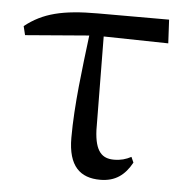

<svg xmlns="http://www.w3.org/2000/svg" viewBox="-44 -566 599 624"><g transform="rotate(5 255.5 -254.0)"><path d="M305 15C354 15 385 -8 408 -50L400 -68C383 -59 366 -54 344 -54C306 -54 282 -74 279 -145L276 -450L487 -446L483 -523H251C136 -523 72 -507 14 -461L21 -432L229 -449C216 -342 200 -221 200 -113C200 -20 240 15 305 15Z"/></g></svg>

Font: Noto Serif TC Medium
Style: Regular
Weight: 500
Designer: Ryoko NISHIZUKA 西塚涼子 (kana & ideographs); Frank Grießhammer (Latin, Greek & Cyrillic); Wenlong ZHANG 张文龙 (bopomofo); San
Foundry: Adobe
Version: Version 2.001;hotconv 1.1.0;makeotfexe 2.6.0